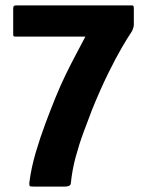

<svg xmlns="http://www.w3.org/2000/svg" viewBox="-20 -693 546 713"><path d="M113 0Q97 0 92.5 -1Q88 -2 89 -15Q96 -70 112.5 -126Q129 -182 148.5 -234Q168 -286 185 -328Q204 -375 224 -416Q244 -457 263 -492.5Q282 -528 297 -557Q294 -557 290.5 -557Q287 -557 284 -557H42Q34 -557 31.5 -558Q29 -559 29 -566V-660Q29 -670 32.5 -671.5Q36 -673 44 -673H467Q473 -673 475 -671.5Q477 -670 477 -660V-602Q477 -592 470 -577Q455 -555 432 -515.5Q409 -476 381 -419Q353 -362 322 -286Q307 -247 290.5 -202.5Q274 -158 261 -110Q248 -62 243 -12Q242 -4 234 -2Q226 0 220 0Z"/></svg>

Font: Glory Thin ExtraBold
Style: Regular
Weight: 800
Version: Version 1.011